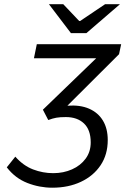

<svg xmlns="http://www.w3.org/2000/svg" viewBox="-20 -862 584 894"><path d="M223.5 12Q163.6 12 107.2 -10.1Q50.7 -32.2 11.6 -82.8L51.3 -132.5Q88.6 -90.4 134.1 -73.1Q179.6 -55.7 227.7 -55.7Q275.6 -55.7 315.3 -73.4Q355 -91 378.7 -123.2Q402.4 -155.4 402.4 -198.8Q402.4 -257.3 371.1 -287.1Q339.8 -316.9 286.8 -316.9Q259.1 -316.9 242.4 -313.9Q225.7 -311 204.7 -303.1L179.7 -351.2L427.8 -590.6H138L151.4 -656.3H544.2L534.3 -609.6L293.8 -369.8Q352.9 -374.2 394.9 -355.9Q437 -337.5 459.3 -300.4Q481.7 -263.3 481.7 -210Q481.7 -142.2 448.4 -92.6Q415.2 -42.9 356.9 -15.5Q298.6 12 223.5 12ZM310.4 -707.6 207.9 -842.3H274.7L348.9 -764.1H352.9L469.1 -842.3H538.4L382.1 -707.6Z"/></svg>

Font: Source Sans 3
Style: Italic
Weight: 200
Italic angle: -11°
Designer: Paul D. Hunt
Foundry: Adobe
Version: Version 3.046;hotconv 1.0.118;makeotfexe 2.5.65603